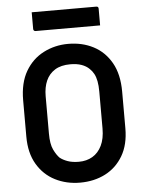

<svg xmlns="http://www.w3.org/2000/svg" viewBox="-61 -952 771 1020"><g transform="rotate(-5 325.0 -442.0)"><path d="M325 -720Q400 -720 459.5 -689Q519 -658 554 -596.5Q589 -535 589 -442V-247Q589 -160 554 -100.5Q519 -41 459.5 -10.5Q400 20 325 20Q252 20 192 -10.5Q132 -41 96.5 -101Q61 -161 61 -248V-442Q61 -535 97 -596.5Q133 -658 193.5 -689Q254 -720 325 -720ZM182 -254Q182 -198 196.5 -168Q211 -138 227 -122Q243 -109 268 -100Q293 -91 328 -91Q369 -91 400.5 -109.5Q432 -128 450 -165Q468 -202 468 -256V-453Q468 -485 463.5 -508.5Q459 -532 450 -548.5Q441 -565 428 -577Q412 -593 387 -602Q362 -611 327 -611Q277 -611 245 -591Q213 -571 197.5 -536Q182 -501 182 -453ZM147 -904H492Q497 -904 500 -901Q503 -898 503 -893Q503 -870 503 -848Q503 -826 503 -803H158Q155 -803 152.5 -804.5Q150 -806 148.5 -808.5Q147 -811 147 -814Q147 -837 147 -859Q147 -881 147 -904Z"/></g></svg>

Font: Recursive SemiBold
Style: Regular
Weight: 600
Version: Version 1.085